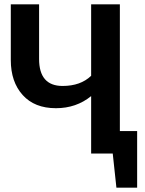

<svg xmlns="http://www.w3.org/2000/svg" viewBox="-20 -711 672 889"><path d="M615 158H519L502 0H402V-266Q333 -210 239 -210Q140 -210 85 -271Q30 -332 30 -433V-691H161V-438Q161 -313 270 -313Q353 -313 402 -360V-691H535V-104H615Z"/></svg>

Font: Trujillo Medium
Style: Regular
Weight: 500
Designer: Fira Sans original fonts by bBox Type GmbH, Carrois Corporate GbR, & Edenspiekermann AG / Changes by Cristiano Sobral
Foundry: Fira Sans original fonts by bBox Type GmbH, Carrois Corporate GbR, & Edenspiekermann AG / Changes by Cristiano Sobral
Version: Version 4.301;October 17, 2021;FontCreator 14.0.0.2814 64-bi